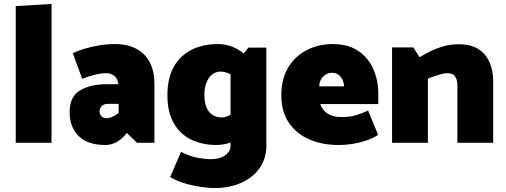

<svg xmlns="http://www.w3.org/2000/svg" viewBox="-20 -726 2573 976"><path d="M242 0V-706L60 -695V0Z M486 -159Q486 -176 497.5 -187Q509 -198 527 -198H583V-152Q567 -139 551 -132Q535 -125 519 -125Q510 -125 502.5 -129.5Q495 -134 490.5 -141.5Q486 -149 486 -159ZM398 -325Q426 -337 460 -345.5Q494 -354 519 -354Q542 -354 559 -342Q576 -330 581 -303L582 -298H524Q440 -298 387 -266.5Q334 -235 334 -156Q334 -81 379 -35Q424 11 516 11Q547 11 574.5 -5Q602 -21 625 -50L677 0H765V-300Q765 -362 742.5 -407Q720 -452 675 -477Q630 -502 564 -502Q524 -502 484.5 -495.5Q445 -489 410.5 -478.5Q376 -468 350 -456Z M1334 -484H1243L1152 -370V15Q1152 44 1124.5 63.5Q1097 83 1054 83Q1024 83 986.5 76.5Q949 70 900 46L845 174Q869 189 900.5 200Q932 211 964.5 217.5Q997 224 1024.5 227Q1052 230 1067 230Q1148 230 1208 202.5Q1268 175 1301 126.5Q1334 78 1334 16ZM1211 -195Q1182 -165 1157 -147Q1132 -129 1108 -129Q1080 -129 1060 -142Q1040 -155 1029.5 -180.5Q1019 -206 1019 -243Q1019 -281 1030 -307.5Q1041 -334 1059.5 -348Q1078 -362 1100 -362Q1126 -362 1154 -347.5Q1182 -333 1211 -306L1262 -413Q1234 -445 1205.5 -464.5Q1177 -484 1147.5 -493Q1118 -502 1088 -502Q1012 -502 954 -473Q896 -444 863.5 -386.5Q831 -329 831 -242Q831 -156 863.5 -99.5Q896 -43 952.5 -16Q1009 11 1080 11Q1118 11 1152.5 -2Q1187 -15 1215.5 -35.5Q1244 -56 1262 -78Z M1903 -197V-250Q1903 -318 1877.5 -375.5Q1852 -433 1800.5 -467.5Q1749 -502 1671 -502Q1598 -502 1538.5 -471Q1479 -440 1444.5 -382Q1410 -324 1410 -242Q1410 -160 1447.5 -103.5Q1485 -47 1551 -18Q1617 11 1700 11Q1741 11 1780 4Q1819 -3 1851 -15Q1883 -27 1902 -41L1851 -164Q1829 -153 1795.5 -142Q1762 -131 1718 -131Q1687 -131 1665 -139Q1643 -147 1629 -162Q1615 -177 1608 -197ZM1603 -287Q1603 -306 1611.5 -321.5Q1620 -337 1635 -346.5Q1650 -356 1666 -356Q1689 -356 1702.5 -344.5Q1716 -333 1722.5 -317Q1729 -301 1729 -287Z M2155 0V-326Q2170 -333 2188.5 -339Q2207 -345 2224.5 -349.5Q2242 -354 2253 -354Q2283 -354 2294 -336.5Q2305 -319 2305 -296V0H2487V-313Q2487 -367 2468.5 -409.5Q2450 -452 2411.5 -476.5Q2373 -501 2311 -501Q2272 -501 2236 -491Q2200 -481 2168.5 -465.5Q2137 -450 2113 -435L2081 -485H1973V0Z"/></svg>

Font: Catamaran Black
Style: Regular
Weight: 900
Designer: Pria Ravichandran
Version: Version 2.000